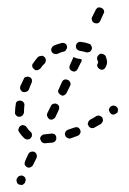

<svg xmlns="http://www.w3.org/2000/svg" viewBox="-20 -384 359 536"><path d="M27 124Q28 129 33 131Q35 132 38 132Q40 133 43 132Q45 131 47 129Q49 128 50 125V124Q53 119 51 114Q49 109 44 107Q42 106 40 106Q37 106 35 107Q32 108 31 109Q29 111 28 113L27 115Q25 119 27 124ZM49 76Q51 80 56 83Q60 85 65 83Q70 81 72 77L82 57Q83 54 83 52Q83 49 82 47Q81 45 80 43Q78 41 76 40Q73 39 71 39Q68 39 66 40Q64 41 62 42Q60 44 59 46L50 66Q48 71 49 76ZM135 9Q138 5 137 0Q137 -3 136 -5Q135 -7 133 -9Q131 -10 128 -11Q126 -11 123 -11Q114 -10 105 -9Q99 -9 96 -5Q92 -2 92 4Q93 6 94 8Q95 11 96 12Q98 14 101 15Q103 16 105 16Q116 15 127 14Q132 13 135 9ZM54 5Q56 6 59 5Q61 5 63 4Q65 2 67 0Q70 -4 69 -9Q69 -14 64 -17Q59 -22 55 -28Q52 -33 47 -34Q42 -36 38 -33Q33 -30 32 -25Q30 -20 33 -16Q40 -5 49 3Q51 4 54 5ZM204 -12Q206 -17 204 -21Q202 -26 198 -28Q193 -30 188 -28Q179 -25 170 -22Q165 -20 163 -16Q160 -11 162 -6Q163 -4 164 -2Q166 0 168 1Q170 2 173 3Q175 3 178 2Q187 -1 197 -5Q202 -7 204 -12ZM265 -42Q267 -44 267 -46Q268 -48 267 -51Q267 -53 266 -55Q264 -58 262 -59Q260 -60 258 -61Q256 -62 253 -61Q251 -61 249 -60Q240 -54 232 -50Q229 -48 228 -46Q226 -44 226 -42Q225 -40 225 -37Q226 -35 227 -33Q229 -28 234 -27Q239 -25 244 -28Q253 -33 262 -38Q264 -40 265 -42ZM112 -59Q114 -54 118 -51Q121 -50 123 -50Q126 -50 128 -51Q130 -52 132 -54Q134 -55 135 -58L144 -77Q146 -82 145 -87Q143 -92 138 -94Q133 -96 129 -94Q124 -93 122 -88L112 -68Q110 -63 112 -59ZM25 -62Q28 -58 34 -58Q39 -58 43 -62Q46 -65 47 -70Q47 -79 48 -89Q49 -94 46 -98Q43 -102 38 -103Q33 -104 28 -101Q24 -98 24 -93Q22 -81 22 -71Q21 -66 25 -62ZM308 -70Q309 -72 309 -75Q310 -77 309 -80Q309 -82 307 -84Q304 -88 299 -89Q294 -90 290 -87Q287 -86 286 -83Q285 -81 284 -79Q284 -76 285 -74Q285 -72 287 -70Q290 -65 295 -64Q300 -64 304 -67Q306 -68 308 -70ZM143 -126Q145 -121 150 -119Q152 -117 154 -117Q157 -117 159 -118Q161 -119 163 -121Q165 -122 166 -125L176 -145Q178 -149 176 -154Q174 -159 169 -161Q165 -163 160 -162Q155 -160 153 -155L144 -135Q141 -130 143 -126ZM37 -134Q40 -129 44 -127Q49 -126 54 -128Q59 -130 61 -135Q64 -144 68 -152Q70 -157 69 -162Q67 -167 62 -169Q60 -170 57 -170Q55 -170 53 -169Q50 -169 48 -167Q47 -165 46 -163Q41 -153 37 -144Q35 -139 37 -134ZM174 -193Q176 -188 181 -186Q186 -183 190 -185Q195 -187 197 -192L207 -212Q208 -213 208 -215Q208 -217 208 -218Q204 -220 199 -220Q193 -221 187 -224Q187 -225 186 -225Q185 -224 185 -224Q184 -223 184 -222L175 -202Q173 -198 174 -193ZM70 -199Q71 -194 75 -191Q77 -189 79 -188Q82 -188 84 -188Q87 -189 89 -190Q91 -191 93 -193Q98 -201 105 -207Q108 -211 108 -216Q108 -221 104 -225Q102 -227 100 -228Q98 -228 95 -228Q93 -228 90 -227Q88 -226 86 -225Q79 -217 73 -208Q69 -204 70 -199ZM275 -227Q273 -231 268 -233Q263 -235 258 -233Q254 -230 252 -226Q250 -221 252 -216Q253 -214 254 -211Q254 -209 253 -207Q250 -203 252 -198Q254 -193 259 -191Q263 -188 268 -190Q273 -192 275 -197Q279 -204 279 -212Q278 -220 275 -227ZM124 -250Q122 -245 124 -240Q127 -235 131 -234Q136 -232 141 -234Q149 -238 158 -240Q163 -241 165 -246Q168 -250 167 -255Q166 -258 165 -260Q163 -262 161 -263Q159 -264 156 -264Q154 -265 152 -264Q141 -261 131 -257Q126 -254 124 -250ZM197 -265Q193 -262 192 -257Q192 -254 192 -252Q193 -249 194 -247Q196 -245 198 -244Q200 -243 203 -242Q212 -241 220 -238Q225 -237 230 -239Q234 -241 236 -246Q238 -251 235 -256Q233 -261 228 -262Q217 -266 206 -267Q201 -268 197 -265ZM236 -332Q236 -329 237 -327Q238 -324 239 -323Q241 -321 243 -320Q248 -318 253 -319Q258 -321 260 -326L269 -346Q272 -350 270 -355Q268 -360 263 -362Q261 -363 259 -363Q256 -364 254 -363Q251 -362 250 -360Q248 -359 247 -356L237 -336Q236 -334 236 -332Z"/></svg>

Font: FRB American Cursive Guidelines Dashed
Style: Italic
Weight: 400
Italic angle: -25°
Version: Version 2.0;Modular Font Editor K font №1